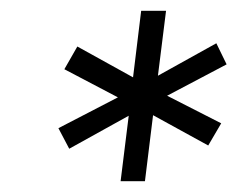

<svg xmlns="http://www.w3.org/2000/svg" viewBox="-20 -725 444 355"><path d="M389 -497 365 -456 263 -512 248 -390H203L218 -511L108 -450L88 -488L198 -545L99 -597L123 -639L226 -582L241 -705H287L272 -585L380 -645L399 -606L289 -548Z"/></svg>

Font: Kulim Park Light
Style: Italic
Weight: 300
Italic angle: -8°
Designer: Noponies / Dale Sattler
Foundry: Noponies
Version: Version 1.000; ttfautohint (v1.8.3)